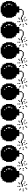

<svg xmlns="http://www.w3.org/2000/svg" viewBox="2214 -2974 760 5227"><g transform="rotate(90 2593.5 -360.0)"><path d="M436.5 -671.9Q445.3 -671.9 461.9 -671.9Q461.9 -663.1 461.9 -646.5Q453.1 -646.5 436.5 -646.5Q436.5 -655.3 436.5 -671.9ZM508.8 -719.7Q516.6 -719.7 533.2 -719.7Q533.2 -710.9 533.2 -694.3Q525.4 -694.3 508.8 -694.3Q508.8 -703.1 508.8 -719.7ZM533.2 -671.9Q541 -671.9 557.6 -671.9Q557.6 -664.1 557.6 -647.5Q549.8 -647.5 533.2 -647.5Q533.2 -655.3 533.2 -671.9ZM556.6 -529.3Q565.4 -529.3 582 -529.3Q582 -520.5 582 -503.9Q573.2 -503.9 556.6 -503.9Q556.6 -511.7 556.6 -529.3ZM556.6 -482.4Q565.4 -482.4 582 -482.4Q582 -473.6 582 -457Q573.2 -457 556.6 -457Q556.6 -465.8 556.6 -482.4ZM628.9 -694.3Q628.9 -686.5 628.9 -669.9Q621.1 -669.9 603.5 -669.9Q603.5 -678.7 603.5 -695.3Q612.3 -695.3 628.9 -695.3Q628.9 -703.1 628.9 -719.7Q637.7 -719.7 654.3 -719.7Q654.3 -710.9 654.3 -694.3Q645.5 -694.3 628.9 -694.3ZM654.3 -553.7Q654.3 -544.9 654.3 -528.3Q662.1 -528.3 677.7 -528.3Q677.7 -520.5 677.7 -502.9Q669.9 -502.9 652.3 -502.9Q652.3 -511.7 652.3 -528.3Q644.5 -528.3 628.9 -528.3Q628.9 -537.1 628.9 -553.7Q637.7 -553.7 654.3 -553.7ZM628.9 -625Q637.7 -625 654.3 -625Q654.3 -616.2 654.3 -599.6Q645.5 -599.6 628.9 -599.6Q628.9 -608.4 628.9 -625ZM676.8 -625Q684.6 -625 702.1 -625Q702.1 -616.2 702.1 -599.6Q693.4 -599.6 676.8 -599.6Q676.8 -608.4 676.8 -625ZM438.5 -313.5Q438.5 -313.5 438.5 -313.5Q446.3 -313.5 461.9 -313.5Q461.9 -257.8 461.9 -144.5Q454.1 -144.5 438.5 -144.5Q438.5 -127.9 438.5 -95.7Q430.7 -95.7 416 -95.7Q416 -80.1 416 -48.8Q399.4 -48.8 367.2 -48.8Q367.2 -40 367.2 -23.4Q351.6 -23.4 319.3 -23.4Q319.3 -15.6 319.3 0Q263.7 0 150.4 0Q150.4 -7.8 150.4 -23.4Q134.8 -23.4 103.5 -23.4Q103.5 -32.2 103.5 -48.8Q86.9 -48.8 54.7 -48.8Q54.7 -64.5 54.7 -95.7Q46.9 -95.7 32.2 -95.7Q32.2 -112.3 32.2 -144.5Q24.4 -144.5 8.8 -144.5Q8.8 -201.2 8.8 -313.5Q16.6 -313.5 32.2 -313.5Q32.2 -330.1 32.2 -361.3Q40 -361.3 54.7 -361.3Q54.7 -377.9 54.7 -410.2Q71.3 -410.2 103.5 -410.2Q103.5 -418 103.5 -434.6Q119.1 -434.6 151.4 -434.6Q151.4 -458 151.4 -504.9Q174.8 -504.9 222.7 -504.9Q222.7 -528.3 222.7 -576.2Q230.5 -576.2 247.1 -576.2Q247.1 -584 247.1 -599.6Q254.9 -599.6 271.5 -599.6Q271.5 -608.4 271.5 -625Q311.5 -625 390.6 -625Q390.6 -617.2 390.6 -599.6Q350.6 -599.6 272.5 -599.6Q272.5 -591.8 272.5 -575.2Q263.7 -575.2 248 -575.2Q248 -551.8 248 -504.9Q272.5 -504.9 320.3 -504.9Q320.3 -481.4 320.3 -434.6Q335.9 -434.6 368.2 -434.6Q368.2 -426.8 368.2 -410.2Q383.8 -410.2 416 -410.2Q416 -394.5 416 -362.3Q423.8 -362.3 438.5 -362.3Q438.5 -349.6 438.5 -337.9Q438.5 -326.2 438.5 -313.5ZM80.1 -192.4Q87.9 -192.4 105.5 -192.4Q105.5 -215.8 105.5 -263.7Q96.7 -263.7 80.1 -263.7Q80.1 -246.1 80.1 -228.5Q80.1 -210 80.1 -192.4ZM128.9 -143.6Q128.9 -152.3 128.9 -168.9Q120.1 -168.9 103.5 -168.9Q103.5 -161.1 103.5 -143.6Q110.4 -143.6 116.2 -143.6Q123 -143.6 128.9 -143.6ZM128.9 -289.1Q128.9 -296.9 128.9 -313.5Q121.1 -313.5 104.5 -313.5Q104.5 -305.7 104.5 -289.1Q110.4 -289.1 117.2 -289.1Q123 -289.1 128.9 -289.1ZM176.8 -95.7Q176.8 -104.5 176.8 -121.1Q168.9 -121.1 152.3 -121.1Q152.3 -112.3 152.3 -95.7Q158.2 -95.7 164.1 -95.7Q170.9 -95.7 176.8 -95.7ZM485.4 -647.5Q493.2 -647.5 509.8 -647.5Q509.8 -639.6 509.8 -622.1Q502 -622.1 485.4 -622.1Q485.4 -630.9 485.4 -647.5ZM486.3 -505.9Q486.3 -513.7 486.3 -529.3Q494.1 -529.3 510.7 -529.3Q510.7 -521.5 510.7 -503.9Q502.9 -503.9 486.3 -503.9Q486.3 -496.1 486.3 -480.5Q477.5 -480.5 460.9 -480.5Q460.9 -489.3 460.9 -505.9Q468.8 -505.9 486.3 -505.9ZM437.5 -550.8Q437.5 -558.6 437.5 -574.2Q421.9 -574.2 390.6 -574.2Q390.6 -583 390.6 -599.6Q406.2 -599.6 438.5 -599.6Q438.5 -591.8 438.5 -576.2Q461.9 -576.2 508.8 -576.2Q508.8 -584 508.8 -599.6Q533.2 -599.6 581.1 -599.6Q581.1 -591.8 581.1 -574.2Q557.6 -574.2 510.7 -574.2Q510.7 -566.4 510.7 -550.8Q486.3 -550.8 437.5 -550.8Z M997.1 -671.9Q1005.9 -671.9 1022.5 -671.9Q1022.5 -663.1 1022.5 -646.5Q1013.7 -646.5 997.1 -646.5Q997.1 -655.3 997.1 -671.9ZM1069.3 -719.7Q1077.1 -719.7 1093.8 -719.7Q1093.8 -710.9 1093.8 -694.3Q1085.9 -694.3 1069.3 -694.3Q1069.3 -703.1 1069.3 -719.7ZM1093.8 -671.9Q1101.6 -671.9 1118.2 -671.9Q1118.2 -664.1 1118.2 -647.5Q1110.4 -647.5 1093.8 -647.5Q1093.8 -655.3 1093.8 -671.9ZM1117.2 -529.3Q1126 -529.3 1142.6 -529.3Q1142.6 -520.5 1142.6 -503.9Q1133.8 -503.9 1117.2 -503.9Q1117.2 -511.7 1117.2 -529.3ZM1117.2 -482.4Q1126 -482.4 1142.6 -482.4Q1142.6 -473.6 1142.6 -457Q1133.8 -457 1117.2 -457Q1117.2 -465.8 1117.2 -482.4ZM1189.5 -694.3Q1189.5 -686.5 1189.5 -669.9Q1181.6 -669.9 1164.1 -669.9Q1164.1 -678.7 1164.1 -695.3Q1172.9 -695.3 1189.5 -695.3Q1189.5 -703.1 1189.5 -719.7Q1198.2 -719.7 1214.8 -719.7Q1214.8 -710.9 1214.8 -694.3Q1206.1 -694.3 1189.5 -694.3ZM1214.8 -553.7Q1214.8 -544.9 1214.8 -528.3Q1222.7 -528.3 1238.3 -528.3Q1238.3 -520.5 1238.3 -502.9Q1230.5 -502.9 1212.9 -502.9Q1212.9 -511.7 1212.9 -528.3Q1205.1 -528.3 1189.5 -528.3Q1189.5 -537.1 1189.5 -553.7Q1198.2 -553.7 1214.8 -553.7ZM1189.5 -625Q1198.2 -625 1214.8 -625Q1214.8 -616.2 1214.8 -599.6Q1206.1 -599.6 1189.5 -599.6Q1189.5 -608.4 1189.5 -625ZM1237.3 -625Q1245.1 -625 1262.7 -625Q1262.7 -616.2 1262.7 -599.6Q1253.9 -599.6 1237.3 -599.6Q1237.3 -608.4 1237.3 -625ZM999 -313.5Q999 -313.5 999 -313.5Q1006.8 -313.5 1022.5 -313.5Q1022.5 -257.8 1022.5 -144.5Q1014.6 -144.5 999 -144.5Q999 -127.9 999 -95.7Q991.2 -95.7 976.6 -95.7Q976.6 -80.1 976.6 -48.8Q960 -48.8 927.7 -48.8Q927.7 -40 927.7 -23.4Q912.1 -23.4 879.9 -23.4Q879.9 -15.6 879.9 0Q824.2 0 710.9 0Q710.9 -7.8 710.9 -23.4Q695.3 -23.4 664.1 -23.4Q664.1 -32.2 664.1 -48.8Q647.5 -48.8 615.2 -48.8Q615.2 -64.5 615.2 -95.7Q607.4 -95.7 592.8 -95.7Q592.8 -112.3 592.8 -144.5Q585 -144.5 569.3 -144.5Q569.3 -201.2 569.3 -313.5Q577.1 -313.5 592.8 -313.5Q592.8 -330.1 592.8 -361.3Q600.6 -361.3 615.2 -361.3Q615.2 -377.9 615.2 -410.2Q631.8 -410.2 664.1 -410.2Q664.1 -418 664.1 -434.6Q679.7 -434.6 711.9 -434.6Q711.9 -458 711.9 -504.9Q735.4 -504.9 783.2 -504.9Q783.2 -528.3 783.2 -576.2Q791 -576.2 807.6 -576.2Q807.6 -584 807.6 -599.6Q815.4 -599.6 832 -599.6Q832 -608.4 832 -625Q872.1 -625 951.2 -625Q951.2 -617.2 951.2 -599.6Q911.1 -599.6 833 -599.6Q833 -591.8 833 -575.2Q824.2 -575.2 808.6 -575.2Q808.6 -551.8 808.6 -504.9Q833 -504.9 880.9 -504.9Q880.9 -481.4 880.9 -434.6Q896.5 -434.6 928.7 -434.6Q928.7 -426.8 928.7 -410.2Q944.3 -410.2 976.6 -410.2Q976.6 -394.5 976.6 -362.3Q984.4 -362.3 999 -362.3Q999 -349.6 999 -337.9Q999 -326.2 999 -313.5ZM640.6 -192.4Q648.4 -192.4 666 -192.4Q666 -215.8 666 -263.7Q657.2 -263.7 640.6 -263.7Q640.6 -246.1 640.6 -228.5Q640.6 -210 640.6 -192.4ZM689.5 -143.6Q689.5 -152.3 689.5 -168.9Q680.7 -168.9 664.1 -168.9Q664.1 -161.1 664.1 -143.6Q670.9 -143.6 676.8 -143.6Q683.6 -143.6 689.5 -143.6ZM689.5 -289.1Q689.5 -296.9 689.5 -313.5Q681.6 -313.5 665 -313.5Q665 -305.7 665 -289.1Q670.9 -289.1 677.7 -289.1Q683.6 -289.1 689.5 -289.1ZM737.3 -95.7Q737.3 -104.5 737.3 -121.1Q729.5 -121.1 712.9 -121.1Q712.9 -112.3 712.9 -95.7Q718.8 -95.7 724.6 -95.7Q731.4 -95.7 737.3 -95.7ZM1045.9 -647.5Q1053.7 -647.5 1070.3 -647.5Q1070.3 -639.6 1070.3 -622.1Q1062.5 -622.1 1045.9 -622.1Q1045.9 -630.9 1045.9 -647.5ZM1046.9 -505.9Q1046.9 -513.7 1046.9 -529.3Q1054.7 -529.3 1071.3 -529.3Q1071.3 -521.5 1071.3 -503.9Q1063.5 -503.9 1046.9 -503.9Q1046.9 -496.1 1046.9 -480.5Q1038.1 -480.5 1021.5 -480.5Q1021.5 -489.3 1021.5 -505.9Q1029.3 -505.9 1046.9 -505.9ZM998 -550.8Q998 -558.6 998 -574.2Q982.4 -574.2 951.2 -574.2Q951.2 -583 951.2 -599.6Q966.8 -599.6 999 -599.6Q999 -591.8 999 -576.2Q1022.5 -576.2 1069.3 -576.2Q1069.3 -584 1069.3 -599.6Q1093.8 -599.6 1141.6 -599.6Q1141.6 -591.8 1141.6 -574.2Q1118.2 -574.2 1071.3 -574.2Q1071.3 -566.4 1071.3 -550.8Q1046.9 -550.8 998 -550.8Z M1557.6 -671.9Q1566.4 -671.9 1583 -671.9Q1583 -663.1 1583 -646.5Q1574.2 -646.5 1557.6 -646.5Q1557.6 -655.3 1557.6 -671.9ZM1629.9 -719.7Q1637.7 -719.7 1654.3 -719.7Q1654.3 -710.9 1654.3 -694.3Q1646.5 -694.3 1629.9 -694.3Q1629.9 -703.1 1629.9 -719.7ZM1654.3 -671.9Q1662.1 -671.9 1678.7 -671.9Q1678.7 -664.1 1678.7 -647.5Q1670.9 -647.5 1654.3 -647.5Q1654.3 -655.3 1654.3 -671.9ZM1677.7 -529.3Q1686.5 -529.3 1703.1 -529.3Q1703.1 -520.5 1703.1 -503.9Q1694.3 -503.9 1677.7 -503.9Q1677.7 -511.7 1677.7 -529.3ZM1677.7 -482.4Q1686.5 -482.4 1703.1 -482.4Q1703.1 -473.6 1703.1 -457Q1694.3 -457 1677.7 -457Q1677.7 -465.8 1677.7 -482.4ZM1750 -694.3Q1750 -686.5 1750 -669.9Q1742.2 -669.9 1724.6 -669.9Q1724.6 -678.7 1724.6 -695.3Q1733.4 -695.3 1750 -695.3Q1750 -703.1 1750 -719.7Q1758.8 -719.7 1775.4 -719.7Q1775.4 -710.9 1775.4 -694.3Q1766.6 -694.3 1750 -694.3ZM1775.4 -553.7Q1775.4 -544.9 1775.4 -528.3Q1783.2 -528.3 1798.8 -528.3Q1798.8 -520.5 1798.8 -502.9Q1791 -502.9 1773.4 -502.9Q1773.4 -511.7 1773.4 -528.3Q1765.6 -528.3 1750 -528.3Q1750 -537.1 1750 -553.7Q1758.8 -553.7 1775.4 -553.7ZM1750 -625Q1758.8 -625 1775.4 -625Q1775.4 -616.2 1775.4 -599.6Q1766.6 -599.6 1750 -599.6Q1750 -608.4 1750 -625ZM1797.9 -625Q1805.7 -625 1823.2 -625Q1823.2 -616.2 1823.2 -599.6Q1814.5 -599.6 1797.9 -599.6Q1797.9 -608.4 1797.9 -625ZM1559.6 -313.5Q1559.6 -313.5 1559.6 -313.5Q1567.4 -313.5 1583 -313.5Q1583 -257.8 1583 -144.5Q1575.2 -144.5 1559.6 -144.5Q1559.6 -127.9 1559.6 -95.7Q1551.8 -95.7 1537.1 -95.7Q1537.1 -80.1 1537.1 -48.8Q1520.5 -48.8 1488.3 -48.8Q1488.3 -40 1488.3 -23.4Q1472.7 -23.4 1440.4 -23.4Q1440.4 -15.6 1440.4 0Q1384.8 0 1271.5 0Q1271.5 -7.8 1271.5 -23.4Q1255.9 -23.4 1224.6 -23.4Q1224.6 -32.2 1224.6 -48.8Q1208 -48.8 1175.8 -48.8Q1175.8 -64.5 1175.8 -95.7Q1168 -95.7 1153.3 -95.7Q1153.3 -112.3 1153.3 -144.5Q1145.5 -144.5 1129.9 -144.5Q1129.9 -201.2 1129.9 -313.5Q1137.7 -313.5 1153.3 -313.5Q1153.3 -330.1 1153.3 -361.3Q1161.1 -361.3 1175.8 -361.3Q1175.8 -377.9 1175.8 -410.2Q1192.4 -410.2 1224.6 -410.2Q1224.6 -418 1224.6 -434.6Q1240.2 -434.6 1272.5 -434.6Q1272.5 -458 1272.5 -504.9Q1295.9 -504.9 1343.8 -504.9Q1343.8 -528.3 1343.8 -576.2Q1351.6 -576.2 1368.2 -576.2Q1368.2 -584 1368.2 -599.6Q1376 -599.6 1392.6 -599.6Q1392.6 -608.4 1392.6 -625Q1432.6 -625 1511.7 -625Q1511.7 -617.2 1511.7 -599.6Q1471.7 -599.6 1393.6 -599.6Q1393.6 -591.8 1393.6 -575.2Q1384.8 -575.2 1369.1 -575.2Q1369.1 -551.8 1369.1 -504.9Q1393.6 -504.9 1441.4 -504.9Q1441.4 -481.4 1441.4 -434.6Q1457 -434.6 1489.3 -434.6Q1489.3 -426.8 1489.3 -410.2Q1504.9 -410.2 1537.1 -410.2Q1537.1 -394.5 1537.1 -362.3Q1544.9 -362.3 1559.6 -362.3Q1559.6 -349.6 1559.6 -337.9Q1559.6 -326.2 1559.6 -313.5ZM1201.2 -192.4Q1209 -192.4 1226.6 -192.4Q1226.6 -215.8 1226.6 -263.7Q1217.8 -263.7 1201.2 -263.7Q1201.2 -246.1 1201.2 -228.5Q1201.2 -210 1201.2 -192.4ZM1250 -143.6Q1250 -152.3 1250 -168.9Q1241.2 -168.9 1224.6 -168.9Q1224.6 -161.1 1224.6 -143.6Q1231.4 -143.6 1237.3 -143.6Q1244.1 -143.6 1250 -143.6ZM1250 -289.1Q1250 -296.9 1250 -313.5Q1242.2 -313.5 1225.6 -313.5Q1225.6 -305.7 1225.6 -289.1Q1231.4 -289.1 1238.3 -289.1Q1244.1 -289.1 1250 -289.1ZM1297.9 -95.7Q1297.9 -104.5 1297.9 -121.1Q1290 -121.1 1273.4 -121.1Q1273.4 -112.3 1273.4 -95.7Q1279.3 -95.7 1285.2 -95.7Q1292 -95.7 1297.9 -95.7ZM1606.4 -647.5Q1614.3 -647.5 1630.9 -647.5Q1630.9 -639.6 1630.9 -622.1Q1623 -622.1 1606.4 -622.1Q1606.4 -630.9 1606.4 -647.5ZM1607.4 -505.9Q1607.4 -513.7 1607.4 -529.3Q1615.2 -529.3 1631.8 -529.3Q1631.8 -521.5 1631.8 -503.9Q1624 -503.9 1607.4 -503.9Q1607.4 -496.1 1607.4 -480.5Q1598.6 -480.5 1582 -480.5Q1582 -489.3 1582 -505.9Q1589.8 -505.9 1607.4 -505.9ZM1558.6 -550.8Q1558.6 -558.6 1558.6 -574.2Q1543 -574.2 1511.7 -574.2Q1511.7 -583 1511.7 -599.6Q1527.3 -599.6 1559.6 -599.6Q1559.6 -591.8 1559.6 -576.2Q1583 -576.2 1629.9 -576.2Q1629.9 -584 1629.9 -599.6Q1654.3 -599.6 1702.1 -599.6Q1702.1 -591.8 1702.1 -574.2Q1678.7 -574.2 1631.8 -574.2Q1631.8 -566.4 1631.8 -550.8Q1607.4 -550.8 1558.6 -550.8Z M2118.2 -671.9Q2127 -671.9 2143.6 -671.9Q2143.6 -663.1 2143.6 -646.5Q2134.8 -646.5 2118.2 -646.5Q2118.2 -655.3 2118.2 -671.9ZM2190.4 -719.7Q2198.2 -719.7 2214.8 -719.7Q2214.8 -710.9 2214.8 -694.3Q2207 -694.3 2190.4 -694.3Q2190.4 -703.1 2190.4 -719.7ZM2214.8 -671.9Q2222.7 -671.9 2239.3 -671.9Q2239.3 -664.1 2239.3 -647.5Q2231.4 -647.5 2214.8 -647.5Q2214.8 -655.3 2214.8 -671.9ZM2238.3 -529.3Q2247.1 -529.3 2263.7 -529.3Q2263.7 -520.5 2263.7 -503.9Q2254.9 -503.9 2238.3 -503.9Q2238.3 -511.7 2238.3 -529.3ZM2238.3 -482.4Q2247.1 -482.4 2263.7 -482.4Q2263.7 -473.6 2263.7 -457Q2254.9 -457 2238.3 -457Q2238.3 -465.8 2238.3 -482.4ZM2310.5 -694.3Q2310.5 -686.5 2310.5 -669.9Q2302.7 -669.9 2285.2 -669.9Q2285.2 -678.7 2285.2 -695.3Q2293.9 -695.3 2310.5 -695.3Q2310.5 -703.1 2310.5 -719.7Q2319.3 -719.7 2335.9 -719.7Q2335.9 -710.9 2335.9 -694.3Q2327.1 -694.3 2310.5 -694.3ZM2335.9 -553.7Q2335.9 -544.9 2335.9 -528.3Q2343.8 -528.3 2359.4 -528.3Q2359.4 -520.5 2359.4 -502.9Q2351.6 -502.9 2334 -502.9Q2334 -511.7 2334 -528.3Q2326.2 -528.3 2310.5 -528.3Q2310.5 -537.1 2310.5 -553.7Q2319.3 -553.7 2335.9 -553.7ZM2310.5 -625Q2319.3 -625 2335.9 -625Q2335.9 -616.2 2335.9 -599.6Q2327.1 -599.6 2310.5 -599.6Q2310.5 -608.4 2310.5 -625ZM2358.4 -625Q2366.2 -625 2383.8 -625Q2383.8 -616.2 2383.8 -599.6Q2375 -599.6 2358.4 -599.6Q2358.4 -608.4 2358.4 -625ZM2120.1 -313.5Q2120.1 -313.5 2120.1 -313.5Q2127.9 -313.5 2143.6 -313.5Q2143.6 -257.8 2143.6 -144.5Q2135.7 -144.5 2120.1 -144.5Q2120.1 -127.9 2120.1 -95.7Q2112.3 -95.7 2097.7 -95.7Q2097.7 -80.1 2097.7 -48.8Q2081.1 -48.8 2048.8 -48.8Q2048.8 -40 2048.8 -23.4Q2033.2 -23.4 2001 -23.4Q2001 -15.6 2001 0Q1945.3 0 1832 0Q1832 -7.8 1832 -23.4Q1816.4 -23.4 1785.2 -23.4Q1785.2 -32.2 1785.2 -48.8Q1768.6 -48.8 1736.3 -48.8Q1736.3 -64.5 1736.3 -95.7Q1728.5 -95.7 1713.9 -95.7Q1713.9 -112.3 1713.9 -144.5Q1706.1 -144.5 1690.4 -144.5Q1690.4 -201.2 1690.4 -313.5Q1698.2 -313.5 1713.9 -313.5Q1713.9 -330.1 1713.9 -361.3Q1721.7 -361.3 1736.3 -361.3Q1736.3 -377.9 1736.3 -410.2Q1752.9 -410.2 1785.2 -410.2Q1785.2 -418 1785.2 -434.6Q1800.8 -434.6 1833 -434.6Q1833 -458 1833 -504.9Q1856.4 -504.9 1904.3 -504.9Q1904.3 -528.3 1904.3 -576.2Q1912.1 -576.2 1928.7 -576.2Q1928.7 -584 1928.7 -599.6Q1936.5 -599.6 1953.1 -599.6Q1953.1 -608.4 1953.1 -625Q1993.2 -625 2072.3 -625Q2072.3 -617.2 2072.3 -599.6Q2032.2 -599.6 1954.1 -599.6Q1954.1 -591.8 1954.1 -575.2Q1945.3 -575.2 1929.7 -575.2Q1929.7 -551.8 1929.7 -504.9Q1954.1 -504.9 2002 -504.9Q2002 -481.4 2002 -434.6Q2017.6 -434.6 2049.8 -434.6Q2049.8 -426.8 2049.8 -410.2Q2065.4 -410.2 2097.7 -410.2Q2097.7 -394.5 2097.7 -362.3Q2105.5 -362.3 2120.1 -362.3Q2120.1 -349.6 2120.1 -337.9Q2120.1 -326.2 2120.1 -313.5ZM1761.7 -192.4Q1769.5 -192.4 1787.1 -192.4Q1787.1 -215.8 1787.1 -263.7Q1778.3 -263.7 1761.7 -263.7Q1761.7 -246.1 1761.7 -228.5Q1761.7 -210 1761.7 -192.4ZM1810.5 -143.6Q1810.5 -152.3 1810.5 -168.9Q1801.8 -168.9 1785.2 -168.9Q1785.2 -161.1 1785.2 -143.6Q1792 -143.6 1797.9 -143.6Q1804.7 -143.6 1810.5 -143.6ZM1810.5 -289.1Q1810.5 -296.9 1810.5 -313.5Q1802.7 -313.5 1786.1 -313.5Q1786.1 -305.7 1786.1 -289.1Q1792 -289.1 1798.8 -289.1Q1804.7 -289.1 1810.5 -289.1ZM1858.4 -95.7Q1858.4 -104.5 1858.4 -121.1Q1850.6 -121.1 1834 -121.1Q1834 -112.3 1834 -95.7Q1839.8 -95.7 1845.7 -95.7Q1852.5 -95.7 1858.4 -95.7ZM2167 -647.5Q2174.8 -647.5 2191.4 -647.5Q2191.4 -639.6 2191.4 -622.1Q2183.6 -622.1 2167 -622.1Q2167 -630.9 2167 -647.5ZM2168 -505.9Q2168 -513.7 2168 -529.3Q2175.8 -529.3 2192.4 -529.3Q2192.4 -521.5 2192.4 -503.9Q2184.6 -503.9 2168 -503.9Q2168 -496.1 2168 -480.5Q2159.2 -480.5 2142.6 -480.5Q2142.6 -489.3 2142.6 -505.9Q2150.4 -505.9 2168 -505.9ZM2119.1 -550.8Q2119.1 -558.6 2119.1 -574.2Q2103.5 -574.2 2072.3 -574.2Q2072.3 -583 2072.3 -599.6Q2087.9 -599.6 2120.1 -599.6Q2120.1 -591.8 2120.1 -576.2Q2143.6 -576.2 2190.4 -576.2Q2190.4 -584 2190.4 -599.6Q2214.8 -599.6 2262.7 -599.6Q2262.7 -591.8 2262.7 -574.2Q2239.3 -574.2 2192.4 -574.2Q2192.4 -566.4 2192.4 -550.8Q2168 -550.8 2119.1 -550.8Z M2678.7 -671.9Q2687.5 -671.9 2704.1 -671.9Q2704.1 -663.1 2704.1 -646.5Q2695.3 -646.5 2678.7 -646.5Q2678.7 -655.3 2678.7 -671.9ZM2751 -719.7Q2758.8 -719.7 2775.4 -719.7Q2775.4 -710.9 2775.4 -694.3Q2767.6 -694.3 2751 -694.3Q2751 -703.1 2751 -719.7ZM2775.4 -671.9Q2783.2 -671.9 2799.8 -671.9Q2799.8 -664.1 2799.8 -647.5Q2792 -647.5 2775.4 -647.5Q2775.4 -655.3 2775.4 -671.9ZM2798.8 -529.3Q2807.6 -529.3 2824.2 -529.3Q2824.2 -520.5 2824.2 -503.9Q2815.4 -503.9 2798.8 -503.9Q2798.8 -511.7 2798.8 -529.3ZM2798.8 -482.4Q2807.6 -482.4 2824.2 -482.4Q2824.2 -473.6 2824.2 -457Q2815.4 -457 2798.8 -457Q2798.8 -465.8 2798.8 -482.4ZM2871.1 -694.3Q2871.1 -686.5 2871.1 -669.9Q2863.3 -669.9 2845.7 -669.9Q2845.7 -678.7 2845.7 -695.3Q2854.5 -695.3 2871.1 -695.3Q2871.1 -703.1 2871.1 -719.7Q2879.9 -719.7 2896.5 -719.7Q2896.5 -710.9 2896.5 -694.3Q2887.7 -694.3 2871.1 -694.3ZM2896.5 -553.7Q2896.5 -544.9 2896.5 -528.3Q2904.3 -528.3 2919.9 -528.3Q2919.9 -520.5 2919.9 -502.9Q2912.1 -502.9 2894.5 -502.9Q2894.5 -511.7 2894.5 -528.3Q2886.7 -528.3 2871.1 -528.3Q2871.1 -537.1 2871.1 -553.7Q2879.9 -553.7 2896.5 -553.7ZM2871.1 -625Q2879.9 -625 2896.5 -625Q2896.5 -616.2 2896.5 -599.6Q2887.7 -599.6 2871.1 -599.6Q2871.1 -608.4 2871.1 -625ZM2918.9 -625Q2926.8 -625 2944.3 -625Q2944.3 -616.2 2944.3 -599.6Q2935.5 -599.6 2918.9 -599.6Q2918.9 -608.4 2918.9 -625ZM2680.7 -313.5Q2680.7 -313.5 2680.7 -313.5Q2688.5 -313.5 2704.1 -313.5Q2704.1 -257.8 2704.1 -144.5Q2696.3 -144.5 2680.7 -144.5Q2680.7 -127.9 2680.7 -95.7Q2672.9 -95.7 2658.2 -95.7Q2658.2 -80.1 2658.2 -48.8Q2641.6 -48.8 2609.4 -48.8Q2609.4 -40 2609.4 -23.4Q2593.8 -23.4 2561.5 -23.4Q2561.5 -15.6 2561.5 0Q2505.9 0 2392.6 0Q2392.6 -7.8 2392.6 -23.4Q2377 -23.4 2345.7 -23.4Q2345.7 -32.2 2345.7 -48.8Q2329.1 -48.8 2296.9 -48.8Q2296.9 -64.5 2296.9 -95.7Q2289.1 -95.7 2274.4 -95.7Q2274.4 -112.3 2274.4 -144.5Q2266.6 -144.5 2251 -144.5Q2251 -201.2 2251 -313.5Q2258.8 -313.5 2274.4 -313.5Q2274.4 -330.1 2274.4 -361.3Q2282.2 -361.3 2296.9 -361.3Q2296.9 -377.9 2296.9 -410.2Q2313.5 -410.2 2345.7 -410.2Q2345.7 -418 2345.7 -434.6Q2361.3 -434.6 2393.6 -434.6Q2393.6 -458 2393.6 -504.9Q2417 -504.9 2464.8 -504.9Q2464.8 -528.3 2464.8 -576.2Q2472.7 -576.2 2489.3 -576.2Q2489.3 -584 2489.3 -599.6Q2497.1 -599.6 2513.7 -599.6Q2513.7 -608.4 2513.7 -625Q2553.7 -625 2632.8 -625Q2632.8 -617.2 2632.8 -599.6Q2592.8 -599.6 2514.6 -599.6Q2514.6 -591.8 2514.6 -575.2Q2505.9 -575.2 2490.2 -575.2Q2490.2 -551.8 2490.2 -504.9Q2514.6 -504.9 2562.5 -504.9Q2562.5 -481.4 2562.5 -434.6Q2578.1 -434.6 2610.4 -434.6Q2610.4 -426.8 2610.4 -410.2Q2626 -410.2 2658.2 -410.2Q2658.2 -394.5 2658.2 -362.3Q2666 -362.3 2680.7 -362.3Q2680.7 -349.6 2680.7 -337.9Q2680.7 -326.2 2680.7 -313.5ZM2322.3 -192.4Q2330.1 -192.4 2347.7 -192.4Q2347.7 -215.8 2347.7 -263.7Q2338.9 -263.7 2322.3 -263.7Q2322.3 -246.1 2322.3 -228.5Q2322.3 -210 2322.3 -192.4ZM2371.1 -143.6Q2371.1 -152.3 2371.1 -168.9Q2362.3 -168.9 2345.7 -168.9Q2345.7 -161.1 2345.7 -143.6Q2352.5 -143.6 2358.4 -143.6Q2365.2 -143.6 2371.1 -143.6ZM2371.1 -289.1Q2371.1 -296.9 2371.1 -313.5Q2363.3 -313.5 2346.7 -313.5Q2346.7 -305.7 2346.7 -289.1Q2352.5 -289.1 2359.4 -289.1Q2365.2 -289.1 2371.1 -289.1ZM2418.9 -95.7Q2418.9 -104.5 2418.9 -121.1Q2411.1 -121.1 2394.5 -121.1Q2394.5 -112.3 2394.5 -95.7Q2400.4 -95.7 2406.2 -95.7Q2413.1 -95.7 2418.9 -95.7ZM2727.5 -647.5Q2735.4 -647.5 2752 -647.5Q2752 -639.6 2752 -622.1Q2744.1 -622.1 2727.5 -622.1Q2727.5 -630.9 2727.5 -647.5ZM2728.5 -505.9Q2728.5 -513.7 2728.5 -529.3Q2736.3 -529.3 2752.9 -529.3Q2752.9 -521.5 2752.9 -503.9Q2745.1 -503.9 2728.5 -503.9Q2728.5 -496.1 2728.5 -480.5Q2719.7 -480.5 2703.1 -480.5Q2703.1 -489.3 2703.1 -505.9Q2710.9 -505.9 2728.5 -505.9ZM2679.7 -550.8Q2679.7 -558.6 2679.7 -574.2Q2664.1 -574.2 2632.8 -574.2Q2632.8 -583 2632.8 -599.6Q2648.4 -599.6 2680.7 -599.6Q2680.7 -591.8 2680.7 -576.2Q2704.1 -576.2 2751 -576.2Q2751 -584 2751 -599.6Q2775.4 -599.6 2823.2 -599.6Q2823.2 -591.8 2823.2 -574.2Q2799.8 -574.2 2752.9 -574.2Q2752.9 -566.4 2752.9 -550.8Q2728.5 -550.8 2679.7 -550.8Z M3239.3 -671.9Q3248 -671.9 3264.6 -671.9Q3264.6 -663.1 3264.6 -646.5Q3255.9 -646.5 3239.3 -646.5Q3239.3 -655.3 3239.3 -671.9ZM3311.5 -719.7Q3319.3 -719.7 3335.9 -719.7Q3335.9 -710.9 3335.9 -694.3Q3328.1 -694.3 3311.5 -694.3Q3311.5 -703.1 3311.5 -719.7ZM3335.9 -671.9Q3343.8 -671.9 3360.4 -671.9Q3360.4 -664.1 3360.4 -647.5Q3352.5 -647.5 3335.9 -647.5Q3335.9 -655.3 3335.9 -671.9ZM3359.4 -529.3Q3368.2 -529.3 3384.8 -529.3Q3384.8 -520.5 3384.8 -503.9Q3376 -503.9 3359.4 -503.9Q3359.4 -511.7 3359.4 -529.3ZM3359.4 -482.4Q3368.2 -482.4 3384.8 -482.4Q3384.8 -473.6 3384.8 -457Q3376 -457 3359.4 -457Q3359.4 -465.8 3359.4 -482.4ZM3431.6 -694.3Q3431.6 -686.5 3431.6 -669.9Q3423.8 -669.9 3406.2 -669.9Q3406.2 -678.7 3406.2 -695.3Q3415 -695.3 3431.6 -695.3Q3431.6 -703.1 3431.6 -719.7Q3440.4 -719.7 3457 -719.7Q3457 -710.9 3457 -694.3Q3448.2 -694.3 3431.6 -694.3ZM3457 -553.7Q3457 -544.9 3457 -528.3Q3464.8 -528.3 3480.5 -528.3Q3480.5 -520.5 3480.5 -502.9Q3472.7 -502.9 3455.1 -502.9Q3455.1 -511.7 3455.1 -528.3Q3447.3 -528.3 3431.6 -528.3Q3431.6 -537.1 3431.6 -553.7Q3440.4 -553.7 3457 -553.7ZM3431.6 -625Q3440.4 -625 3457 -625Q3457 -616.2 3457 -599.6Q3448.2 -599.6 3431.6 -599.6Q3431.6 -608.4 3431.6 -625ZM3479.5 -625Q3487.3 -625 3504.9 -625Q3504.9 -616.2 3504.9 -599.6Q3496.1 -599.6 3479.5 -599.6Q3479.5 -608.4 3479.5 -625ZM3241.2 -313.5Q3241.2 -313.5 3241.2 -313.5Q3249 -313.5 3264.6 -313.5Q3264.6 -257.8 3264.6 -144.5Q3256.8 -144.5 3241.2 -144.5Q3241.2 -127.9 3241.2 -95.7Q3233.4 -95.7 3218.8 -95.7Q3218.8 -80.1 3218.8 -48.8Q3202.1 -48.8 3169.9 -48.8Q3169.9 -40 3169.9 -23.4Q3154.3 -23.4 3122.1 -23.4Q3122.1 -15.6 3122.1 0Q3066.4 0 2953.1 0Q2953.1 -7.8 2953.1 -23.4Q2937.5 -23.4 2906.2 -23.4Q2906.2 -32.2 2906.2 -48.8Q2889.6 -48.8 2857.4 -48.8Q2857.4 -64.5 2857.4 -95.7Q2849.6 -95.7 2835 -95.7Q2835 -112.3 2835 -144.5Q2827.1 -144.5 2811.5 -144.5Q2811.5 -201.2 2811.5 -313.5Q2819.3 -313.5 2835 -313.5Q2835 -330.1 2835 -361.3Q2842.8 -361.3 2857.4 -361.3Q2857.4 -377.9 2857.4 -410.2Q2874 -410.2 2906.2 -410.2Q2906.2 -418 2906.2 -434.6Q2921.9 -434.6 2954.1 -434.6Q2954.1 -458 2954.1 -504.9Q2977.5 -504.9 3025.4 -504.9Q3025.4 -528.3 3025.4 -576.2Q3033.2 -576.2 3049.8 -576.2Q3049.8 -584 3049.8 -599.6Q3057.6 -599.6 3074.2 -599.6Q3074.2 -608.4 3074.2 -625Q3114.3 -625 3193.4 -625Q3193.4 -617.2 3193.4 -599.6Q3153.3 -599.6 3075.2 -599.6Q3075.2 -591.8 3075.2 -575.2Q3066.4 -575.2 3050.8 -575.2Q3050.8 -551.8 3050.8 -504.9Q3075.2 -504.9 3123 -504.9Q3123 -481.4 3123 -434.6Q3138.7 -434.6 3170.9 -434.6Q3170.9 -426.8 3170.9 -410.2Q3186.5 -410.2 3218.8 -410.2Q3218.8 -394.5 3218.8 -362.3Q3226.6 -362.3 3241.2 -362.3Q3241.2 -349.6 3241.2 -337.9Q3241.2 -326.2 3241.2 -313.5ZM2882.8 -192.4Q2890.6 -192.4 2908.2 -192.4Q2908.2 -215.8 2908.2 -263.7Q2899.4 -263.7 2882.8 -263.7Q2882.8 -246.1 2882.8 -228.5Q2882.8 -210 2882.8 -192.4ZM2931.6 -143.6Q2931.6 -152.3 2931.6 -168.9Q2922.9 -168.9 2906.2 -168.9Q2906.2 -161.1 2906.2 -143.6Q2913.1 -143.6 2918.9 -143.6Q2925.8 -143.6 2931.6 -143.6ZM2931.6 -289.1Q2931.6 -296.9 2931.6 -313.5Q2923.8 -313.5 2907.2 -313.5Q2907.2 -305.7 2907.2 -289.1Q2913.1 -289.1 2919.9 -289.1Q2925.8 -289.1 2931.6 -289.1ZM2979.5 -95.7Q2979.5 -104.5 2979.5 -121.1Q2971.7 -121.1 2955.1 -121.1Q2955.1 -112.3 2955.1 -95.7Q2960.9 -95.7 2966.8 -95.7Q2973.6 -95.7 2979.5 -95.7ZM3288.1 -647.5Q3295.9 -647.5 3312.5 -647.5Q3312.5 -639.6 3312.5 -622.1Q3304.7 -622.1 3288.1 -622.1Q3288.1 -630.9 3288.1 -647.5ZM3289.1 -505.9Q3289.1 -513.7 3289.1 -529.3Q3296.9 -529.3 3313.5 -529.3Q3313.5 -521.5 3313.5 -503.9Q3305.7 -503.9 3289.1 -503.9Q3289.1 -496.1 3289.1 -480.5Q3280.3 -480.5 3263.7 -480.5Q3263.7 -489.3 3263.7 -505.9Q3271.5 -505.9 3289.1 -505.9ZM3240.2 -550.8Q3240.2 -558.6 3240.2 -574.2Q3224.6 -574.2 3193.4 -574.2Q3193.4 -583 3193.4 -599.6Q3209 -599.6 3241.2 -599.6Q3241.2 -591.8 3241.2 -576.2Q3264.6 -576.2 3311.5 -576.2Q3311.5 -584 3311.5 -599.6Q3335.9 -599.6 3383.8 -599.6Q3383.8 -591.8 3383.8 -574.2Q3360.4 -574.2 3313.5 -574.2Q3313.5 -566.4 3313.5 -550.8Q3289.1 -550.8 3240.2 -550.8Z M3799.8 -671.9Q3808.6 -671.9 3825.2 -671.9Q3825.2 -663.1 3825.2 -646.5Q3816.4 -646.5 3799.8 -646.5Q3799.8 -655.3 3799.8 -671.9ZM3872.1 -719.7Q3879.9 -719.7 3896.5 -719.7Q3896.5 -710.9 3896.5 -694.3Q3888.7 -694.3 3872.1 -694.3Q3872.1 -703.1 3872.1 -719.7ZM3896.5 -671.9Q3904.3 -671.9 3920.9 -671.9Q3920.9 -664.1 3920.9 -647.5Q3913.1 -647.5 3896.5 -647.5Q3896.5 -655.3 3896.5 -671.9ZM3919.9 -529.3Q3928.7 -529.3 3945.3 -529.3Q3945.3 -520.5 3945.3 -503.9Q3936.5 -503.9 3919.9 -503.9Q3919.9 -511.7 3919.9 -529.3ZM3919.9 -482.4Q3928.7 -482.4 3945.3 -482.4Q3945.3 -473.6 3945.3 -457Q3936.5 -457 3919.9 -457Q3919.9 -465.8 3919.9 -482.4ZM3992.2 -694.3Q3992.2 -686.5 3992.2 -669.9Q3984.4 -669.9 3966.8 -669.9Q3966.8 -678.7 3966.8 -695.3Q3975.6 -695.3 3992.2 -695.3Q3992.2 -703.1 3992.2 -719.7Q4001 -719.7 4017.6 -719.7Q4017.6 -710.9 4017.6 -694.3Q4008.8 -694.3 3992.2 -694.3ZM4017.6 -553.7Q4017.6 -544.9 4017.6 -528.3Q4025.4 -528.3 4041 -528.3Q4041 -520.5 4041 -502.9Q4033.2 -502.9 4015.6 -502.9Q4015.6 -511.7 4015.6 -528.3Q4007.8 -528.3 3992.2 -528.3Q3992.2 -537.1 3992.2 -553.7Q4001 -553.7 4017.6 -553.7ZM3992.2 -625Q4001 -625 4017.6 -625Q4017.6 -616.2 4017.6 -599.6Q4008.8 -599.6 3992.2 -599.6Q3992.2 -608.4 3992.2 -625ZM4040 -625Q4047.9 -625 4065.4 -625Q4065.4 -616.2 4065.4 -599.6Q4056.6 -599.6 4040 -599.6Q4040 -608.4 4040 -625ZM3801.8 -313.5Q3801.8 -313.5 3801.8 -313.5Q3809.6 -313.5 3825.2 -313.5Q3825.2 -257.8 3825.2 -144.5Q3817.4 -144.5 3801.8 -144.5Q3801.8 -127.9 3801.8 -95.7Q3793.9 -95.7 3779.3 -95.7Q3779.3 -80.1 3779.3 -48.8Q3762.7 -48.8 3730.5 -48.8Q3730.5 -40 3730.5 -23.4Q3714.8 -23.4 3682.6 -23.4Q3682.6 -15.6 3682.6 0Q3627 0 3513.7 0Q3513.7 -7.8 3513.7 -23.4Q3498 -23.4 3466.8 -23.4Q3466.8 -32.2 3466.8 -48.8Q3450.2 -48.8 3418 -48.8Q3418 -64.5 3418 -95.7Q3410.2 -95.7 3395.5 -95.7Q3395.5 -112.3 3395.5 -144.5Q3387.7 -144.5 3372.1 -144.5Q3372.1 -201.2 3372.1 -313.5Q3379.9 -313.5 3395.5 -313.5Q3395.5 -330.1 3395.5 -361.3Q3403.3 -361.3 3418 -361.3Q3418 -377.9 3418 -410.2Q3434.6 -410.2 3466.8 -410.2Q3466.8 -418 3466.8 -434.6Q3482.4 -434.6 3514.6 -434.6Q3514.6 -458 3514.6 -504.9Q3538.1 -504.9 3585.9 -504.9Q3585.9 -528.3 3585.9 -576.2Q3593.8 -576.2 3610.4 -576.2Q3610.4 -584 3610.4 -599.6Q3618.2 -599.6 3634.8 -599.6Q3634.8 -608.4 3634.8 -625Q3674.8 -625 3753.9 -625Q3753.9 -617.2 3753.9 -599.6Q3713.9 -599.6 3635.7 -599.6Q3635.7 -591.8 3635.7 -575.2Q3627 -575.2 3611.3 -575.2Q3611.3 -551.8 3611.3 -504.9Q3635.7 -504.9 3683.6 -504.9Q3683.6 -481.4 3683.6 -434.6Q3699.2 -434.6 3731.4 -434.6Q3731.4 -426.8 3731.4 -410.2Q3747.1 -410.2 3779.3 -410.2Q3779.3 -394.5 3779.3 -362.3Q3787.1 -362.3 3801.8 -362.3Q3801.8 -349.6 3801.8 -337.9Q3801.8 -326.2 3801.8 -313.5ZM3443.4 -192.4Q3451.2 -192.4 3468.8 -192.4Q3468.8 -215.8 3468.8 -263.7Q3460 -263.7 3443.4 -263.7Q3443.4 -246.1 3443.4 -228.5Q3443.4 -210 3443.4 -192.4ZM3492.2 -143.6Q3492.2 -152.3 3492.2 -168.9Q3483.4 -168.9 3466.8 -168.9Q3466.8 -161.1 3466.8 -143.6Q3473.6 -143.6 3479.5 -143.6Q3486.3 -143.6 3492.2 -143.6ZM3492.2 -289.1Q3492.2 -296.9 3492.2 -313.5Q3484.4 -313.5 3467.8 -313.5Q3467.8 -305.7 3467.8 -289.1Q3473.6 -289.1 3480.5 -289.1Q3486.3 -289.1 3492.2 -289.1ZM3540 -95.7Q3540 -104.5 3540 -121.1Q3532.2 -121.1 3515.6 -121.1Q3515.6 -112.3 3515.6 -95.7Q3521.5 -95.7 3527.3 -95.7Q3534.2 -95.7 3540 -95.7ZM3848.6 -647.5Q3856.4 -647.5 3873 -647.5Q3873 -639.6 3873 -622.1Q3865.2 -622.1 3848.6 -622.1Q3848.6 -630.9 3848.6 -647.5ZM3849.6 -505.9Q3849.6 -513.7 3849.6 -529.3Q3857.4 -529.3 3874 -529.3Q3874 -521.5 3874 -503.9Q3866.2 -503.9 3849.6 -503.9Q3849.6 -496.1 3849.6 -480.5Q3840.8 -480.5 3824.2 -480.5Q3824.2 -489.3 3824.2 -505.9Q3832 -505.9 3849.6 -505.9ZM3800.8 -550.8Q3800.8 -558.6 3800.8 -574.2Q3785.2 -574.2 3753.9 -574.2Q3753.9 -583 3753.9 -599.6Q3769.5 -599.6 3801.8 -599.6Q3801.8 -591.8 3801.8 -576.2Q3825.2 -576.2 3872.1 -576.2Q3872.1 -584 3872.1 -599.6Q3896.5 -599.6 3944.3 -599.6Q3944.3 -591.8 3944.3 -574.2Q3920.9 -574.2 3874 -574.2Q3874 -566.4 3874 -550.8Q3849.6 -550.8 3800.8 -550.8Z M4360.4 -671.9Q4369.1 -671.9 4385.7 -671.9Q4385.7 -663.1 4385.7 -646.5Q4377 -646.5 4360.4 -646.5Q4360.4 -655.3 4360.4 -671.9ZM4432.6 -719.7Q4440.4 -719.7 4457 -719.7Q4457 -710.9 4457 -694.3Q4449.2 -694.3 4432.6 -694.3Q4432.6 -703.1 4432.6 -719.7ZM4457 -671.9Q4464.8 -671.9 4481.4 -671.9Q4481.4 -664.1 4481.4 -647.5Q4473.6 -647.5 4457 -647.5Q4457 -655.3 4457 -671.9ZM4480.5 -529.3Q4489.3 -529.3 4505.9 -529.3Q4505.9 -520.5 4505.9 -503.9Q4497.1 -503.9 4480.5 -503.9Q4480.5 -511.7 4480.5 -529.3ZM4480.5 -482.4Q4489.3 -482.4 4505.9 -482.4Q4505.9 -473.6 4505.9 -457Q4497.1 -457 4480.5 -457Q4480.5 -465.8 4480.5 -482.4ZM4552.7 -694.3Q4552.7 -686.5 4552.7 -669.9Q4544.9 -669.9 4527.3 -669.9Q4527.3 -678.7 4527.3 -695.3Q4536.1 -695.3 4552.7 -695.3Q4552.7 -703.1 4552.7 -719.7Q4561.5 -719.7 4578.1 -719.7Q4578.1 -710.9 4578.1 -694.3Q4569.3 -694.3 4552.7 -694.3ZM4578.1 -553.7Q4578.1 -544.9 4578.1 -528.3Q4585.9 -528.3 4601.6 -528.3Q4601.6 -520.5 4601.6 -502.9Q4593.8 -502.9 4576.2 -502.9Q4576.2 -511.7 4576.2 -528.3Q4568.4 -528.3 4552.7 -528.3Q4552.7 -537.1 4552.7 -553.7Q4561.5 -553.7 4578.1 -553.7ZM4552.7 -625Q4561.5 -625 4578.1 -625Q4578.1 -616.2 4578.1 -599.6Q4569.3 -599.6 4552.7 -599.6Q4552.7 -608.4 4552.7 -625ZM4600.6 -625Q4608.4 -625 4626 -625Q4626 -616.2 4626 -599.6Q4617.2 -599.6 4600.6 -599.6Q4600.6 -608.4 4600.6 -625ZM4362.3 -313.5Q4362.3 -313.5 4362.3 -313.5Q4370.1 -313.5 4385.7 -313.5Q4385.7 -257.8 4385.7 -144.5Q4377.9 -144.5 4362.3 -144.5Q4362.3 -127.9 4362.3 -95.7Q4354.5 -95.7 4339.8 -95.7Q4339.8 -80.1 4339.8 -48.8Q4323.2 -48.8 4291 -48.8Q4291 -40 4291 -23.4Q4275.4 -23.4 4243.2 -23.4Q4243.2 -15.6 4243.2 0Q4187.5 0 4074.2 0Q4074.2 -7.8 4074.2 -23.4Q4058.6 -23.4 4027.3 -23.4Q4027.3 -32.2 4027.3 -48.8Q4010.7 -48.8 3978.5 -48.8Q3978.5 -64.5 3978.5 -95.7Q3970.7 -95.7 3956.1 -95.7Q3956.1 -112.3 3956.1 -144.5Q3948.2 -144.5 3932.6 -144.5Q3932.6 -201.2 3932.6 -313.5Q3940.4 -313.5 3956.1 -313.5Q3956.1 -330.1 3956.1 -361.3Q3963.9 -361.3 3978.5 -361.3Q3978.5 -377.9 3978.5 -410.2Q3995.1 -410.2 4027.3 -410.2Q4027.3 -418 4027.3 -434.6Q4043 -434.6 4075.2 -434.6Q4075.2 -458 4075.2 -504.9Q4098.6 -504.9 4146.5 -504.9Q4146.5 -528.3 4146.5 -576.2Q4154.3 -576.2 4170.9 -576.2Q4170.9 -584 4170.9 -599.6Q4178.7 -599.6 4195.3 -599.6Q4195.3 -608.4 4195.3 -625Q4235.4 -625 4314.5 -625Q4314.5 -617.2 4314.5 -599.6Q4274.4 -599.6 4196.3 -599.6Q4196.3 -591.8 4196.3 -575.2Q4187.5 -575.2 4171.9 -575.2Q4171.9 -551.8 4171.9 -504.9Q4196.3 -504.9 4244.1 -504.9Q4244.1 -481.4 4244.1 -434.6Q4259.8 -434.6 4292 -434.6Q4292 -426.8 4292 -410.2Q4307.6 -410.2 4339.8 -410.2Q4339.8 -394.5 4339.8 -362.3Q4347.7 -362.3 4362.3 -362.3Q4362.3 -349.6 4362.3 -337.9Q4362.3 -326.2 4362.3 -313.5ZM4003.9 -192.4Q4011.7 -192.4 4029.3 -192.4Q4029.3 -215.8 4029.3 -263.7Q4020.5 -263.7 4003.9 -263.7Q4003.9 -246.1 4003.9 -228.5Q4003.9 -210 4003.9 -192.4ZM4052.7 -143.6Q4052.7 -152.3 4052.7 -168.9Q4043.9 -168.9 4027.3 -168.9Q4027.3 -161.1 4027.3 -143.6Q4034.2 -143.6 4040 -143.6Q4046.9 -143.6 4052.7 -143.6ZM4052.7 -289.1Q4052.7 -296.9 4052.7 -313.5Q4044.9 -313.5 4028.3 -313.5Q4028.3 -305.7 4028.3 -289.1Q4034.2 -289.1 4041 -289.1Q4046.9 -289.1 4052.7 -289.1ZM4100.6 -95.7Q4100.6 -104.5 4100.6 -121.1Q4092.8 -121.1 4076.2 -121.1Q4076.2 -112.3 4076.2 -95.7Q4082 -95.7 4087.9 -95.7Q4094.7 -95.7 4100.6 -95.7ZM4409.2 -647.5Q4417 -647.5 4433.6 -647.5Q4433.6 -639.6 4433.6 -622.1Q4425.8 -622.1 4409.2 -622.1Q4409.2 -630.9 4409.2 -647.5ZM4410.2 -505.9Q4410.2 -513.7 4410.2 -529.3Q4418 -529.3 4434.6 -529.3Q4434.6 -521.5 4434.6 -503.9Q4426.8 -503.9 4410.2 -503.9Q4410.2 -496.1 4410.2 -480.5Q4401.4 -480.5 4384.8 -480.5Q4384.8 -489.3 4384.8 -505.9Q4392.6 -505.9 4410.2 -505.9ZM4361.3 -550.8Q4361.3 -558.6 4361.3 -574.2Q4345.7 -574.2 4314.5 -574.2Q4314.5 -583 4314.5 -599.6Q4330.1 -599.6 4362.3 -599.6Q4362.3 -591.8 4362.3 -576.2Q4385.7 -576.2 4432.6 -576.2Q4432.6 -584 4432.6 -599.6Q4457 -599.6 4504.9 -599.6Q4504.9 -591.8 4504.9 -574.2Q4481.4 -574.2 4434.6 -574.2Q4434.6 -566.4 4434.6 -550.8Q4410.2 -550.8 4361.3 -550.8Z M4920.9 -671.9Q4929.7 -671.9 4946.3 -671.9Q4946.3 -663.1 4946.3 -646.5Q4937.5 -646.5 4920.9 -646.5Q4920.9 -655.3 4920.9 -671.9ZM4993.2 -719.7Q5001 -719.7 5017.6 -719.7Q5017.6 -710.9 5017.6 -694.3Q5009.8 -694.3 4993.2 -694.3Q4993.2 -703.1 4993.2 -719.7ZM5017.6 -671.9Q5025.4 -671.9 5042 -671.9Q5042 -664.1 5042 -647.5Q5034.2 -647.5 5017.6 -647.5Q5017.6 -655.3 5017.6 -671.9ZM5041 -529.3Q5049.8 -529.3 5066.4 -529.3Q5066.4 -520.5 5066.4 -503.9Q5057.6 -503.9 5041 -503.9Q5041 -511.7 5041 -529.3ZM5041 -482.4Q5049.8 -482.4 5066.4 -482.4Q5066.4 -473.6 5066.4 -457Q5057.6 -457 5041 -457Q5041 -465.8 5041 -482.4ZM5113.3 -694.3Q5113.3 -686.5 5113.3 -669.9Q5105.5 -669.9 5087.9 -669.9Q5087.9 -678.7 5087.9 -695.3Q5096.7 -695.3 5113.3 -695.3Q5113.3 -703.1 5113.3 -719.7Q5122.1 -719.7 5138.7 -719.7Q5138.7 -710.9 5138.7 -694.3Q5129.9 -694.3 5113.3 -694.3ZM5138.7 -553.7Q5138.7 -544.9 5138.7 -528.3Q5146.5 -528.3 5162.1 -528.3Q5162.1 -520.5 5162.1 -502.9Q5154.3 -502.9 5136.7 -502.9Q5136.7 -511.7 5136.7 -528.3Q5128.9 -528.3 5113.3 -528.3Q5113.3 -537.1 5113.3 -553.7Q5122.1 -553.7 5138.7 -553.7ZM5113.3 -625Q5122.1 -625 5138.7 -625Q5138.7 -616.2 5138.7 -599.6Q5129.9 -599.6 5113.3 -599.6Q5113.3 -608.4 5113.3 -625ZM5161.1 -625Q5168.9 -625 5186.5 -625Q5186.5 -616.2 5186.5 -599.6Q5177.7 -599.6 5161.1 -599.6Q5161.1 -608.4 5161.1 -625ZM4922.9 -313.5Q4922.9 -313.5 4922.9 -313.5Q4930.7 -313.5 4946.3 -313.5Q4946.3 -257.8 4946.3 -144.5Q4938.5 -144.5 4922.9 -144.5Q4922.9 -127.9 4922.9 -95.7Q4915 -95.7 4900.4 -95.7Q4900.4 -80.1 4900.4 -48.8Q4883.8 -48.8 4851.6 -48.8Q4851.6 -40 4851.6 -23.4Q4835.9 -23.4 4803.7 -23.4Q4803.7 -15.6 4803.7 0Q4748 0 4634.8 0Q4634.8 -7.8 4634.8 -23.4Q4619.1 -23.4 4587.9 -23.4Q4587.9 -32.2 4587.9 -48.8Q4571.3 -48.8 4539.1 -48.8Q4539.1 -64.5 4539.1 -95.7Q4531.2 -95.7 4516.6 -95.7Q4516.6 -112.3 4516.6 -144.5Q4508.8 -144.5 4493.2 -144.5Q4493.2 -201.2 4493.2 -313.5Q4501 -313.5 4516.6 -313.5Q4516.6 -330.1 4516.6 -361.3Q4524.4 -361.3 4539.1 -361.3Q4539.1 -377.9 4539.1 -410.2Q4555.7 -410.2 4587.9 -410.2Q4587.9 -418 4587.9 -434.6Q4603.5 -434.6 4635.7 -434.6Q4635.7 -458 4635.7 -504.9Q4659.2 -504.9 4707 -504.9Q4707 -528.3 4707 -576.2Q4714.8 -576.2 4731.4 -576.2Q4731.4 -584 4731.4 -599.6Q4739.3 -599.6 4755.9 -599.6Q4755.9 -608.4 4755.9 -625Q4795.9 -625 4875 -625Q4875 -617.2 4875 -599.6Q4835 -599.6 4756.8 -599.6Q4756.8 -591.8 4756.8 -575.2Q4748 -575.2 4732.4 -575.2Q4732.4 -551.8 4732.4 -504.9Q4756.8 -504.9 4804.7 -504.9Q4804.7 -481.4 4804.7 -434.6Q4820.3 -434.6 4852.5 -434.6Q4852.5 -426.8 4852.5 -410.2Q4868.2 -410.2 4900.4 -410.2Q4900.4 -394.5 4900.4 -362.3Q4908.2 -362.3 4922.9 -362.3Q4922.9 -349.6 4922.9 -337.9Q4922.9 -326.2 4922.9 -313.5ZM4564.5 -192.4Q4572.3 -192.4 4589.8 -192.4Q4589.8 -215.8 4589.8 -263.7Q4581.1 -263.7 4564.5 -263.7Q4564.5 -246.1 4564.5 -228.5Q4564.5 -210 4564.5 -192.4ZM4613.3 -143.6Q4613.3 -152.3 4613.3 -168.9Q4604.5 -168.9 4587.9 -168.9Q4587.9 -161.1 4587.9 -143.6Q4594.7 -143.6 4600.6 -143.6Q4607.4 -143.6 4613.3 -143.6ZM4613.3 -289.1Q4613.3 -296.9 4613.3 -313.5Q4605.5 -313.5 4588.9 -313.5Q4588.9 -305.7 4588.9 -289.1Q4594.7 -289.1 4601.6 -289.1Q4607.4 -289.1 4613.3 -289.1ZM4661.1 -95.7Q4661.1 -104.5 4661.1 -121.1Q4653.3 -121.1 4636.7 -121.1Q4636.7 -112.3 4636.7 -95.7Q4642.6 -95.7 4648.4 -95.7Q4655.3 -95.7 4661.1 -95.7ZM4969.7 -647.5Q4977.5 -647.5 4994.1 -647.5Q4994.1 -639.6 4994.1 -622.1Q4986.3 -622.1 4969.7 -622.1Q4969.7 -630.9 4969.7 -647.5ZM4970.7 -505.9Q4970.7 -513.7 4970.7 -529.3Q4978.5 -529.3 4995.1 -529.3Q4995.1 -521.5 4995.1 -503.9Q4987.3 -503.9 4970.7 -503.9Q4970.7 -496.1 4970.7 -480.5Q4961.9 -480.5 4945.3 -480.5Q4945.3 -489.3 4945.3 -505.9Q4953.1 -505.9 4970.7 -505.9ZM4921.9 -550.8Q4921.9 -558.6 4921.9 -574.2Q4906.2 -574.2 4875 -574.2Q4875 -583 4875 -599.6Q4890.6 -599.6 4922.9 -599.6Q4922.9 -591.8 4922.9 -576.2Q4946.3 -576.2 4993.2 -576.2Q4993.2 -584 4993.2 -599.6Q5017.6 -599.6 5065.4 -599.6Q5065.4 -591.8 5065.4 -574.2Q5042 -574.2 4995.1 -574.2Q4995.1 -566.4 4995.1 -550.8Q4970.7 -550.8 4921.9 -550.8Z"/></g></svg>

Font: Bombita-font
Style: Regular
Weight: 400
Version: Version 1.0